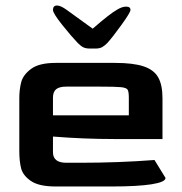

<svg xmlns="http://www.w3.org/2000/svg" viewBox="-20 -676 660 696"><path d="M50 -128V-320Q50 -352 57 -378.5Q64 -405 93 -426.5Q122 -448 182 -448H397Q463 -448 500.5 -435.5Q538 -423 553.5 -395.5Q569 -368 569 -320V-172H394Q284 -172 172 -181V-126Q171 -86 220 -86H271Q410 -86 540 -96L580 -31Q580 -16 529.5 -8Q479 0 383 0H182Q121 0 92 -20Q63 -40 56.5 -66Q50 -92 50 -128ZM447 -258V-322Q447 -344 442.5 -351Q438 -358 418.5 -360Q399 -362 341 -362H220Q195 -362 183.5 -352.5Q172 -343 172 -322V-258ZM187 -656Q200 -656 222 -640L316 -572Q378 -626 403 -640Q422 -652 437 -652Q453 -652 453 -640Q453 -631 420.5 -586Q388 -541 369 -520Q359 -510 350 -505Q341 -500 326 -500H306Q291 -500 282 -504.5Q273 -509 262 -520Q238 -545 205 -586.5Q172 -628 172 -640Q172 -656 187 -656Z"/></svg>

Font: Gold
Style: Regular
Weight: 400
Designer: jaiki
Version: Version 1.000